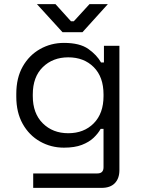

<svg xmlns="http://www.w3.org/2000/svg" viewBox="-20 -711 682 931"><path d="M59 -242V-256Q59 -333 90 -388Q121 -443 174 -473Q227 -503 290 -503Q367 -503 408.5 -473.5Q450 -444 470 -408H484V-489H559V114Q559 154 537 177Q515 200 473 200H141V130H452Q482 130 482 100V-86H468Q456 -64 434 -43Q412 -22 377 -8.5Q342 5 290 5Q227 5 174 -25Q121 -55 90 -110.5Q59 -166 59 -242ZM311 -65Q387 -65 434.5 -113Q482 -161 482 -245V-253Q482 -338 434.5 -385.5Q387 -433 311 -433Q236 -433 187.5 -385.5Q139 -338 139 -253V-245Q139 -161 187.5 -113Q236 -65 311 -65ZM283 -555 159 -691H249L324 -608H338L414 -691H503L380 -555Z"/></svg>

Font: Space Grotesk Light
Style: Regular
Weight: 400
Version: Version 2.000